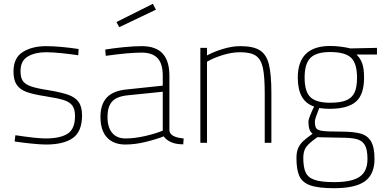

<svg xmlns="http://www.w3.org/2000/svg" viewBox="-20 -752 2024 1011"><path d="M57 -7 61 -40Q173 -23 220 -23Q297 -23 336 -48Q375 -73 375 -141Q375 -177 361 -196Q347 -215 316 -225Q285 -235 220 -245Q155 -255 120.5 -267.5Q86 -280 68.5 -305Q51 -330 51 -375Q51 -448 100.5 -478.5Q150 -509 222 -509Q291 -509 394 -494L392 -461Q353 -467 304.5 -472Q256 -477 222 -477Q165 -477 126.5 -454.5Q88 -432 88 -377Q88 -345 99.5 -327Q111 -309 141 -298Q171 -287 230 -278Q302 -266 339 -253Q376 -240 394 -215Q412 -190 412 -144Q412 -60 364 -25.5Q316 9 222 9Q193 9 145 4Q97 -1 57 -7Z M509 -137Q509 -202 542 -238Q575 -274 647 -281L837 -301V-353Q837 -417 809.5 -446Q782 -475 726 -475Q658 -475 537 -458L534 -491Q575 -498 630.5 -503.5Q686 -509 726 -509Q801 -509 836.5 -470Q872 -431 872 -353V-65Q876 -29 947 -23L945 8Q907 8 882 -3Q856 -14 842 -34Q802 -18 746 -4.5Q690 9 640 9Q578 9 543.5 -28Q509 -65 509 -137ZM837 -64V-269L651 -250Q594 -244 570 -217Q546 -190 546 -137Q546 -82 570.5 -52.5Q595 -23 641 -23Q688 -23 743 -35.5Q798 -48 837 -64ZM593 -636 785 -732 801 -701 608 -609Z M1035 -500H1070V-460Q1104 -479 1153 -494Q1202 -509 1245 -509Q1314 -509 1348.5 -487Q1383 -465 1396 -413Q1409 -361 1409 -260V0H1374V-258Q1374 -348 1364.5 -393.5Q1355 -439 1328 -458Q1301 -477 1245 -477Q1200 -477 1151 -461.5Q1102 -446 1070 -427V0H1035Z M1541 80Q1541 48 1550.5 27Q1560 6 1576.5 -9Q1593 -24 1626 -48Q1604 -62 1604 -113Q1604 -121 1613.5 -145Q1623 -169 1634 -191Q1548 -219 1548 -343Q1548 -510 1719 -510Q1746 -510 1776.5 -506Q1807 -502 1825 -497L1965 -500V-465H1857Q1877 -446 1887 -419Q1897 -392 1897 -343Q1897 -253 1853.5 -216Q1810 -179 1715 -179Q1705 -179 1689 -180Q1673 -181 1661 -183Q1638 -126 1638 -113Q1638 -86 1645.5 -76Q1653 -66 1679.5 -62.5Q1706 -59 1775 -59Q1842 -59 1879 -48.5Q1916 -38 1934 -7Q1952 24 1952 85Q1952 166 1901.5 202.5Q1851 239 1739 239Q1656 239 1614 224Q1572 209 1556.5 175.5Q1541 142 1541 80ZM1860 -343Q1860 -418 1828.5 -448Q1797 -478 1718 -478Q1646 -478 1615 -447.5Q1584 -417 1584 -343Q1584 -269 1615 -240Q1646 -211 1718 -211Q1772 -211 1802.5 -223.5Q1833 -236 1846.5 -264Q1860 -292 1860 -343ZM1915 85Q1915 35 1901 11.5Q1887 -12 1858 -19.5Q1829 -27 1773 -27L1674 -29Q1666 -30 1652 -30Q1607 1 1592 22.5Q1577 44 1577 79Q1577 129 1589.5 156Q1602 183 1636.5 195Q1671 207 1740 207Q1833 207 1874 178.5Q1915 150 1915 85Z"/></svg>

Font: Cairo ExtraLight
Style: Regular
Weight: 275
Designer: Mohamed Gaber, Accademia di Belle Arti di Urbino and others
Foundry: Kief Type Foundry, Accademia di Belle Arti di Urbino and others
Version: Version 3.011